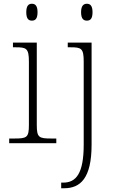

<svg xmlns="http://www.w3.org/2000/svg" viewBox="-20 -763 616 1023"><path d="M150 -653C168 -653 180 -663 180 -698C180 -732 168 -743 150 -743C132 -743 120 -732 120 -698C120 -663 132 -653 150 -653ZM443 -653C461 -653 473 -663 473 -698C473 -732 461 -743 443 -743C425 -743 412 -732 412 -698C412 -663 425 -653 443 -653ZM29 0H280V-25H254C187 -25 176 -30 176 -98V-536H49V-511H64C120 -511 134 -506 134 -435V-97C134 -30 123 -25 56 -25H29ZM306 240H322C408 240 468 187 468 8V-536H341V-511H356C413 -511 426 -506 426 -435V8C426 162 385 210 317 210H306Z"/></svg>

Font: Noto Serif Gurmukhi ExtraLight
Style: Regular
Weight: 200
Designer: Vaibhav Singh and the Monotype Design Team
Foundry: Monotype Imaging Inc.
Version: Version 2.004